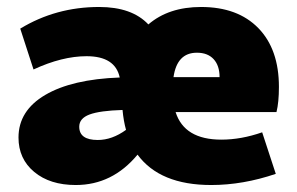

<svg xmlns="http://www.w3.org/2000/svg" viewBox="-20 -520 852 550"><path d="M197 10Q123 10 78 -27.5Q33 -65 33 -126Q33 -203 109.5 -248Q186 -293 323 -298Q310 -359 228 -359Q158 -359 76 -321L38 -438Q140 -500 264 -500Q358 -500 405 -450Q463 -500 556 -500Q661 -500 720 -439.5Q779 -379 779 -271Q779 -227 772 -199H483Q508 -120 614 -120Q671 -120 731 -141L770 -22Q676 10 585 10Q438 10 374 -77Q302 10 197 10ZM544 -369Q487 -369 477 -299H609Q609 -332 592 -350.5Q575 -369 544 -369ZM207 -157Q207 -119 260 -119Q301 -119 341 -148Q334 -173 331 -205Q266 -203 236.5 -192Q207 -181 207 -157Z"/></svg>

Font: Cantarell Extra Bold
Style: Regular
Weight: 800
Designer: Dave Crossland, Nikolaus Waxweiler, Florian Fecher, Jacques Le Bailly, Eben Sorkin, Alexei Vanyashin, Alexios Zavras, Em
Version: Version 0.303